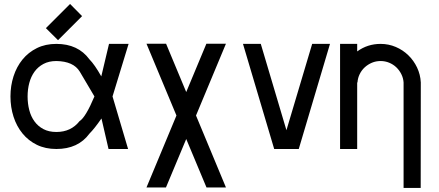

<svg xmlns="http://www.w3.org/2000/svg" viewBox="-20 -741 2190 958"><path d="M621.6 -522 541.5 -259.8 619.1 2.4H521.5L486.3 -149.9Q451.2 -99.1 426.3 -74.2Q370.1 2.4 261.2 2.4Q206.5 2.4 164.1 -18.3Q121.6 -39.1 92.3 -75Q63 -110.8 47.6 -158.4Q32.2 -206.1 32.2 -259.8Q32.2 -313 47.6 -360.6Q63 -408.2 92.3 -444.1Q121.6 -480 164.1 -501Q206.5 -522 261.2 -522Q369.6 -522 426.3 -444.8Q452.1 -418.9 485.4 -359.9L523.9 -522ZM261.2 -82.5Q334.5 -82.5 377 -136.7Q407.2 -155.3 451.2 -259.8L377.9 -383.8Q346.7 -435.1 261.2 -436.5Q224.1 -436.5 197 -422.1Q169.9 -407.7 152.3 -383.5Q134.8 -359.4 126.2 -327.4Q117.7 -295.4 117.7 -259.8Q117.7 -224.1 126 -191.9Q134.3 -159.7 151.9 -135.5Q169.4 -111.3 196.5 -96.9Q223.6 -82.5 261.2 -82.5ZM209 -600.6 329.6 -721.2 389.6 -660.6 269.5 -540.5Z M808.6 -522.9 909.2 -281.7 1009.8 -522.9H1107.4L958 -164.6L1107.4 194.3H1010.3L909.2 -47.4L808.1 194.3H710.9L860.4 -164.6L710.9 -522.9Z M1348.1 2.4 1192.4 -522H1281.2L1409.2 -91.3L1537.6 -522H1626.5L1470.7 2.4Z M1676.8 2.4V-522H1762.2V-484.4Q1814 -522 1878.9 -522Q1918.9 -522 1954.6 -506.8Q1990.2 -491.7 2017.3 -465.3Q2044.4 -439 2061 -404.1Q2077.6 -369.1 2079.6 -329.6L2079.1 196.8H1993.7V-329.6Q1992.2 -351.6 1982.4 -371.1Q1972.7 -390.6 1957.3 -405.3Q1941.9 -419.9 1921.6 -428.2Q1901.4 -436.5 1878.9 -436.5Q1856 -436.5 1835.7 -428Q1815.4 -419.4 1799.8 -405Q1784.2 -390.6 1774.7 -371.1Q1765.1 -351.6 1763.7 -329.6H1762.2V2.4Z"/></svg>

Font: Proletarsk
Style: Regular
Weight: 400
Designer: Peter Wiegel, original typeface by Carl Albert Fahrenwaldt 1901
Foundry: Peter Wiegel
Version: Version 1.000 2010 initial release